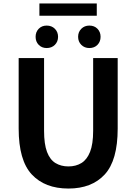

<svg xmlns="http://www.w3.org/2000/svg" viewBox="-20 -1077 788 1111"><path d="M376 14Q240 14 164 -67.5Q88 -149 88 -333V-741H235V-320Q235 -243 252 -198Q269 -153 301 -133.5Q333 -114 376 -114Q419 -114 451 -133.5Q483 -153 501 -198Q519 -243 519 -320V-741H661V-333Q661 -149 586 -67.5Q511 14 376 14ZM250 -799Q222 -799 204 -817.5Q186 -836 186 -864Q186 -892 204 -910.5Q222 -929 250 -929Q279 -929 297.5 -910.5Q316 -892 316 -864Q316 -836 297.5 -817.5Q279 -799 250 -799ZM208 -986V-1057H540V-986ZM497 -799Q469 -799 450.5 -817.5Q432 -836 432 -864Q432 -892 450.5 -910.5Q469 -929 497 -929Q526 -929 544 -910.5Q562 -892 562 -864Q562 -836 544 -817.5Q526 -799 497 -799Z"/></svg>

Font: Source Han Sans TC
Style: Bold
Weight: 700
Designer: Ryoko NISHIZUKA Ë•øÂ°öÊ∂ºÂ≠ê (kana, bopomofo & ideographs); Paul D. Hunt (Latin, Greek & Cyrillic); Sandoll Communicatio
Foundry: Adobe
Version: Version 2.004;hotconv 1.0.118;makeotfexe 2.5.65603